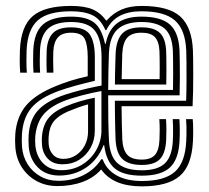

<svg xmlns="http://www.w3.org/2000/svg" viewBox="-20 -629 716 657"><path d="M176.2 7.7Q137.5 7.7 106.2 -9Q74.9 -25.8 55.4 -55.4Q35.9 -85 32.6 -123.8Q31.6 -136 31.6 -147.4Q31.5 -158.8 32.3 -170.6Q37 -229.4 69.2 -267.9Q101.5 -306.4 173 -335.2Q197.4 -345.1 222.4 -353Q247.5 -360.8 280.2 -368.1V-432.5Q280.2 -476.3 269.5 -496.7Q258.9 -517.1 223.2 -517.1Q192.3 -517.1 178 -500.8Q163.7 -484.5 162.4 -452.4Q162.1 -443.1 161.9 -422.4Q161.8 -401.8 162.7 -380.4H140Q139 -402.8 139.1 -422Q139.2 -441.3 139.7 -454.5Q141.4 -494.1 160.2 -514.8Q179.1 -535.4 223.2 -535.4Q271.9 -535.4 288.2 -509.7Q304.5 -484.1 304.5 -432.8V-352.4Q272.3 -345.1 239.6 -336.1Q207 -327.2 180.9 -317.8Q116.7 -294.5 87.5 -259.9Q58.3 -225.3 55.1 -168.8Q54.6 -157.7 54.5 -146.6Q54.5 -135.5 55.4 -125.6Q58.2 -92.8 74.7 -66.7Q91.2 -40.7 118.4 -25.5Q145.5 -10.3 180.1 -10.3Q227.3 -10.3 266.1 -29.9Q304.9 -49.5 326.3 -83.9H331.3Q344.5 -48.2 378.8 -28.9Q413.1 -9.6 465.4 -9.6Q542.7 -9.6 578.3 -41.2Q613.9 -72.7 617.3 -146.5Q617.9 -156.7 618.1 -170.1Q618.3 -183.4 618 -196.9Q617.7 -210.5 616.7 -221.4H639.5Q641 -206.1 641 -183.7Q641.1 -161.4 640.2 -145.6Q636.1 -61.8 594.9 -26.6Q553.7 8.7 465.4 8.7Q416.3 8.7 381.6 -5.7Q346.9 -20.2 327.1 -48.1H325.1Q300.7 -20.6 262.4 -6.4Q224.1 7.7 176.2 7.7ZM465.4 -27.9Q402.9 -27.9 373.2 -52.2Q343.4 -76.6 336.6 -131.9H334.2Q314.8 -82.3 274.2 -55.2Q233.6 -28.2 182.3 -28.3Q137 -28.5 109.5 -56.2Q82 -83.9 78.3 -127.3Q77.6 -136.6 77.5 -147Q77.5 -157.4 78 -166.9Q81.8 -219.5 108.6 -249.7Q135.3 -279.9 188.7 -300.1Q204.9 -306.3 229 -313.1Q253.1 -320 279.2 -326.2Q305.2 -332.3 327.5 -336.3V-432.4Q327.5 -494.2 304.8 -524Q282.1 -553.7 223.2 -553.7Q169.2 -553.7 144 -530.5Q118.9 -507.3 116.8 -455.1Q116.3 -440.3 116.1 -420.7Q116 -401.1 117.3 -380.4H94.6Q93.3 -401 93.3 -420.6Q93.2 -440.2 93.8 -455.7Q96.4 -518.1 126.9 -545.1Q157.4 -572.1 223.2 -572.1Q275.6 -572.1 301.6 -552.2Q327.7 -532.2 339.5 -478.8H341.5Q351.7 -528.5 381.9 -550.3Q412.1 -572.1 464.1 -572.1Q530.7 -572.1 561.2 -545.1Q591.7 -518 594.4 -455.2Q594.8 -446.1 595.1 -421Q595.5 -396 595.5 -364.2Q595.4 -332.4 594.6 -302.8H350.1Q349.9 -262.4 350.6 -221Q351.3 -179.6 352.8 -149Q355.7 -93.6 382.8 -70Q409.9 -46.3 465.4 -46.3Q519.6 -46.3 544.3 -70.1Q569.1 -93.9 571.5 -148.8Q572.1 -159.5 572.2 -171.8Q572.4 -184.2 572.1 -196.8Q571.9 -209.5 571 -221.4H593.8Q595.1 -205.6 595.2 -185.2Q595.3 -164.8 594.4 -147.5Q591.4 -83.5 561.3 -55.7Q531.3 -27.9 465.4 -27.9ZM189.9 -46.6Q230.5 -46.6 261.4 -65.8Q292.3 -85 309.7 -116.1Q327.1 -147.2 327.1 -183.1V-317.5Q294.9 -311.8 257.8 -302Q220.7 -292.3 196.5 -282.4Q151 -263.8 128.3 -236.5Q105.5 -209.2 100.7 -162.9Q100 -154.1 100.2 -145.4Q100.3 -136.7 101.1 -129.1Q105.8 -91.2 129 -68.9Q152.1 -46.6 189.9 -46.6ZM193.8 -66.8Q162.8 -66.8 144.7 -84.9Q126.6 -103 123.8 -131.3Q123.1 -139.5 123.1 -147.1Q123 -154.6 123.5 -161.9Q126.8 -201.3 146 -224.9Q165.2 -248.5 204.1 -264.8Q228.5 -274.9 252.2 -282Q275.9 -289.1 304.4 -294.8V-181.3Q304.4 -149.8 290.2 -123.8Q276 -97.9 251.1 -82.3Q226.3 -66.8 193.8 -66.8ZM196.8 -85.3Q220.3 -85.3 239.5 -97.6Q258.7 -109.9 270 -131.2Q281.3 -152.5 281.3 -179.4V-271.8Q265 -267.6 247.5 -261.2Q229.9 -254.8 211.7 -247.2Q178.5 -232.6 163.4 -212.9Q148.4 -193.2 146.4 -160.7Q145.9 -152.3 146.1 -145.6Q146.3 -139 146.8 -133.1Q148.7 -113.7 161.7 -99.5Q174.6 -85.3 196.8 -85.3ZM465.4 -64.6Q420.4 -64.6 399.2 -84.5Q378 -104.4 375.5 -150.9Q374.9 -167.3 374.3 -189.4Q373.7 -211.5 373.4 -236.1Q373.1 -260.7 373 -284.3H617Q618.1 -314.6 618.2 -351.3Q618.4 -387.9 618.1 -417.6Q617.8 -447.2 617.3 -456.5Q614 -528.2 578.3 -559.3Q542.6 -590.4 464.1 -590.4Q419.6 -590.4 389.8 -574.7Q360 -558.9 343.8 -525.8H340.8Q324.3 -563.3 296.6 -576.8Q268.9 -590.4 223.2 -590.4Q143.9 -590.4 108.9 -559Q74 -527.6 71 -456.4Q70.4 -439.1 70.4 -419.5Q70.4 -400 71.9 -380.4H49.1Q47.5 -402.4 47.5 -419.6Q47.4 -436.8 48.1 -457.3Q51.5 -539 92 -573.8Q132.6 -608.7 223.2 -608.7Q269.3 -608.7 296.6 -597.1Q323.8 -585.5 343.1 -559H345.1Q367.7 -584.5 396.5 -596.6Q425.2 -608.7 464.1 -608.7Q557.5 -608.7 597.2 -572.3Q636.8 -536 640.1 -457.3Q640.6 -447.1 640.9 -424.4Q641.2 -401.6 641.2 -373.1Q641.2 -344.5 640.7 -316.1Q640.2 -287.7 639 -265.7H396Q396.4 -233 396.9 -205.4Q397.5 -177.8 398.4 -152.8Q400.3 -116.7 415.2 -99.8Q430.1 -82.9 465.4 -82.9Q496.1 -82.9 510.1 -98.7Q524.1 -114.4 525.7 -150.8Q526.6 -168.9 526.5 -185.5Q526.5 -202.2 525.2 -221.4H548.1Q549.4 -203.3 549.4 -185.1Q549.5 -167 548.6 -149.6Q546.3 -104.2 527.1 -84.4Q507.9 -64.6 465.4 -64.6ZM350.2 -321.3H571.9Q572.5 -348 572.5 -376Q572.5 -404 572.2 -425.7Q571.9 -447.3 571.5 -454.8Q569 -509.5 542.9 -531.6Q516.9 -553.7 464.1 -553.7Q411 -553.7 383.6 -529.9Q356.1 -506.1 352.8 -449.2Q351.7 -424.6 351.1 -390.6Q350.5 -356.5 350.2 -321.3ZM549 -339.8H373.2Q373.4 -355.9 373.7 -376.4Q374.1 -396.8 374.7 -416Q375.2 -435.1 375.7 -447.3Q378.2 -493 398.3 -514.2Q418.3 -535.4 464.1 -535.4Q507.4 -535.4 527.1 -516.3Q546.8 -497.3 548.6 -453.2Q549 -445.9 549.2 -429.6Q549.4 -413.2 549.5 -390.2Q549.6 -367.2 549 -339.8ZM396.4 -358.3H526.2Q526.6 -378.7 526.5 -397.9Q526.4 -417 526.2 -431.8Q526.1 -446.5 525.7 -453.3Q524.2 -486.9 510 -502Q495.7 -517.1 464.1 -517.1Q431.5 -517.1 416 -500.7Q400.5 -484.3 398.4 -445.7Q397.9 -427.6 397.3 -404.5Q396.7 -381.3 396.4 -358.3Z"/></svg>

Font: Big Shoulders Inline Text Thin
Style: Regular
Weight: 100
Designer: Patric King
Foundry: XO Type Co
Version: Version 2.002